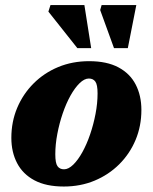

<svg xmlns="http://www.w3.org/2000/svg" viewBox="-20 -700 586 736"><path d="M321.5 -465.5Q389.5 -465.5 434 -441.8Q478.5 -418 500.2 -375.8Q522 -333.5 522 -278.5Q522 -217 499.8 -163.8Q477.5 -110.5 437 -70.2Q396.5 -30 342.5 -7.5Q288.5 15 224.5 15Q156.5 15 112 -8.8Q67.5 -32.5 45.5 -74.8Q23.5 -117 23.5 -171.5Q23.5 -233.5 46 -286.8Q68.5 -340 108.8 -380.2Q149 -420.5 203.2 -443Q257.5 -465.5 321.5 -465.5ZM225.5 -51Q242.5 -51 260.8 -68.8Q279 -86.5 295.8 -116.8Q312.5 -147 325.5 -185Q338.5 -223 346.2 -263.5Q354 -304 354 -342Q354 -375.5 345.5 -387.2Q337 -399 320.5 -399Q303.5 -399 285.2 -381.2Q267 -363.5 250.2 -333.5Q233.5 -303.5 220.5 -265.5Q207.5 -227.5 199.8 -187Q192 -146.5 192 -108.5Q192 -74.5 200.5 -62.8Q209 -51 225.5 -51ZM329.5 -515.5H276.5L165.5 -655.5L173.5 -680.5H303.5ZM470 -515.5H417L364 -661.5L369.5 -680.5H502.5Z"/></svg>

Font: Newsreader 16pt 16pt ExtraBold
Style: Italic
Weight: 800
Italic angle: -17°
Version: Version 1.003